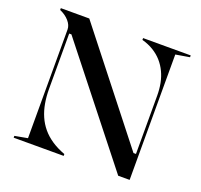

<svg xmlns="http://www.w3.org/2000/svg" viewBox="-123 -847 1034 986"><g transform="rotate(20 394.0 -354.0)"><path d="M47.4 0V-10L117.4 -22.8V-616.9Q117.4 -640 98 -662.4Q78.6 -684.7 47.4 -698V-708H202.9L652.5 -136.4H666.1V-455.3Q666.1 -490.4 660 -522Q653.8 -553.7 640.6 -581.4Q627.4 -609.2 607.4 -631.9Q587.4 -654.5 559.8 -671.5Q532.1 -688.4 497 -698V-708H757.2V-698L681.1 -685.2V0H618.6L144.6 -600H132.4V-297.5Q132.4 -256 138.9 -219.6Q145.3 -183.1 159.1 -151.5Q172.9 -119.8 194.8 -93.5Q216.8 -67.1 248.1 -46.2Q279.5 -25.2 320.6 -10V0Z"/></g></svg>

Font: Kalnia Thin
Style: Regular
Weight: 100
Version: Version 1.105